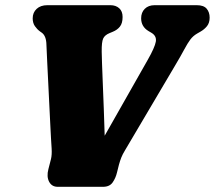

<svg xmlns="http://www.w3.org/2000/svg" viewBox="-20 -720 828 740"><path d="M524 -649.5Q524 -672 538 -686Q552 -700 576 -700H738.5Q765 -700 776.5 -686.5Q788 -673 788 -652Q788 -632 777.8 -619.2Q767.5 -606.5 752.5 -598L739.5 -590.5Q724 -581.5 713.5 -567.5Q703 -553.5 690.2 -529.5Q677.5 -505.5 654 -466L462 -141Q452.5 -125.5 447.5 -112.8Q442.5 -100 438.5 -85.5L431 -55.5Q426 -34 414.2 -17Q402.5 0 377 0H202.5Q179.5 0 169.2 -19.8Q159 -39.5 166.5 -68L176.5 -107Q180.5 -123.5 179 -147.5Q177.5 -171.5 176.5 -188Q176 -200.5 174.2 -232.5Q172.5 -264.5 170.5 -307Q168.5 -349.5 166.2 -394.8Q164 -440 162 -480Q160 -520 159 -546.5Q158.5 -581.5 141 -594L134 -599Q123 -607 114.5 -619.2Q106 -631.5 106 -649.5Q106 -671.5 121.2 -685.8Q136.5 -700 162.5 -700H405.5Q426.5 -700 439.5 -688.2Q452.5 -676.5 452.5 -654.5Q452.5 -630.5 442.2 -617.5Q432 -604.5 414.5 -597.5L402.5 -592.5Q384 -585 377.8 -571.8Q371.5 -558.5 372 -520.5Q372 -508 373.2 -475.8Q374.5 -443.5 376.2 -398.2Q378 -353 380 -301Q382 -249 383.5 -197L549.5 -489.5Q576.5 -537 580.5 -559.2Q584.5 -581.5 563 -594L552 -600.5Q524 -617.5 524 -649.5Z"/></svg>

Font: Fraunces 144pt S100 Black
Style: Italic
Weight: 900
Italic angle: -16°
Version: Version 1.000; ttfautohint (v1.8.3)